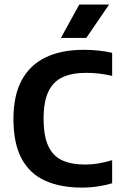

<svg xmlns="http://www.w3.org/2000/svg" viewBox="-20 -823 534 850"><path d="M342.5 7.5Q247.5 7.5 179.5 -23.2Q111.5 -54 75.5 -121Q39.5 -188 39.5 -296.5Q39.5 -400.5 76.2 -468.2Q113 -536 182.5 -569.2Q252 -602.5 350.5 -602.5Q383 -602.5 415.5 -599.2Q448 -596 476.5 -589V-487Q447.5 -494 419.2 -497.2Q391 -500.5 361 -500.5Q298 -500.5 256.2 -480.8Q214.5 -461 193.8 -416.5Q173 -372 173 -297.5Q173 -221 193.8 -176.5Q214.5 -132 255.5 -113.2Q296.5 -94.5 357.5 -94.5Q386 -94.5 416 -99.5Q446 -104.5 476.5 -114V-12Q449 -3 413.8 2.2Q378.5 7.5 342.5 7.5ZM249.5 -655 331 -803H463L362 -655Z"/></svg>

Font: Encode Sans SC SemiCondensed SemiBold
Style: Regular
Weight: 600
Width: 4
Designer: Multiple Designers
Foundry: Impallari Type
Version: Version 3.002